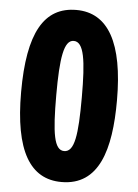

<svg xmlns="http://www.w3.org/2000/svg" viewBox="-53 -765 586 816"><g transform="rotate(5 240.5 -357.0)"><path d="M445 -356C445 -601 376 -724 240 -724C102 -724 36 -609 36 -356C36 -105 106 10 240 10C400 10 445 -145 445 -356ZM186 -356C186 -514 198 -592 240 -592C284 -592 295 -514 295 -356C295 -194 284 -122 240 -122C197 -122 186 -194 186 -356Z"/></g></svg>

Font: Noto Sans Thai Looped ExtraCondensed ExtraBold
Style: Regular
Weight: 800
Width: 2
Designer: Sasikarn Vongin, Ben Mitchell
Foundry: The Fontpad Ltd
Version: Version 1.001